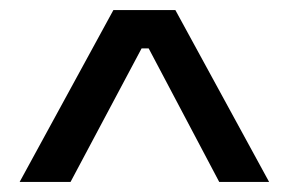

<svg xmlns="http://www.w3.org/2000/svg" viewBox="-20 -676 573 381"><path d="M19 -315 205 -656H328L514 -315H415L275 -580H261L120 -315Z"/></svg>

Font: Bricolage Grotesque 96pt ExtraBold
Style: Regular
Weight: 400
Version: Version 1.001;gftools[0.9.33.dev8+g029e19f]